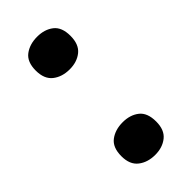

<svg xmlns="http://www.w3.org/2000/svg" viewBox="-188 -595 648 648"><g transform="rotate(-45 136.0 -271.0)"><path d="M52.8 -66.5Q52.8 -108.5 76.9 -126.6Q101 -144.8 137 -144.8Q172.2 -144.8 195.5 -126.6Q218.8 -108.5 218.8 -66.5Q218.8 -26.5 195.5 -7.8Q172.2 11 137 11Q101 11 76.9 -7.8Q52.8 -26.5 52.8 -66.5ZM52.8 -475.5Q52.8 -516.8 76.9 -534.9Q101 -553 137 -553Q172.2 -553 195.5 -534.9Q218.8 -516.8 218.8 -475.5Q218.8 -434.8 195.5 -416Q172.2 -397.2 137 -397.2Q101 -397.2 76.9 -416Q52.8 -434.8 52.8 -475.5Z"/></g></svg>

Font: Noto Sans Hebrew Light
Style: Regular
Weight: 100
Version: Version 3.000